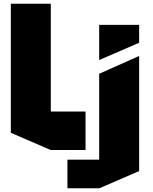

<svg xmlns="http://www.w3.org/2000/svg" viewBox="-20 -803 819 1028"><path d="M251 0 38 -92V-783H252V-206H438V0ZM341 205V52H511V-408L724 -503H725V113L512 205ZM511 -482V-670H725V-574L512 -482Z"/></svg>

Font: Foldit Thin ExtraBold
Style: Regular
Weight: 800
Version: Version 1.003